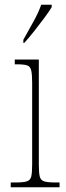

<svg xmlns="http://www.w3.org/2000/svg" viewBox="-20 -786 277 806"><path d="M25 0V-20H45Q77 -20 92 -24.5Q107 -29 111 -44.5Q115 -60 115 -95V-439Q115 -474 111 -490.5Q107 -507 94 -511.5Q81 -516 51 -516H42V-536H143V-95Q143 -60 147 -44.5Q151 -29 166 -24.5Q181 -20 213 -20H230V0ZM78 -619Q100 -659 120.5 -695.5Q141 -732 153 -766H197V-756Q187 -739 167 -712Q147 -685 124.5 -656.5Q102 -628 82 -606H78Z"/></svg>

Font: Noto Serif Lao Condensed Thin
Style: Regular
Weight: 100
Width: 3
Designer: Monotype Design Team
Foundry: Monotype Imaging Inc.
Version: Version 2.003; ttfautohint (v1.8.4.7-5d5b)